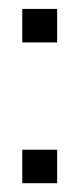

<svg xmlns="http://www.w3.org/2000/svg" viewBox="-20 -417 181 437"><path d="M30.7 0V-76.3H110.1V0ZM30.7 -320.4V-396.7H110.1V-320.4Z"/></svg>

Font: Rokkitt SemiBold
Style: Regular
Weight: 600
Designer: Vernon Adams
Foundry: Vernon Adams
Version: Version 3.103